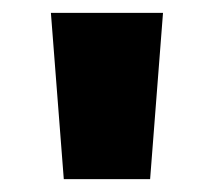

<svg xmlns="http://www.w3.org/2000/svg" viewBox="-20 -734 332 298"><path d="M59 -714H233L213 -456H79Z"/></svg>

Font: Noto Sans Thai Looped UI Condensed Black
Style: Regular
Weight: 900
Width: 3
Designer: Cadson Demak Team
Foundry: Cadson Demak Co., Ltd.
Version: Version 1.000; ttfautohint (v1.8.4.7-5d5b)